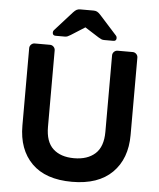

<svg xmlns="http://www.w3.org/2000/svg" viewBox="-60 -951 839 1013"><g transform="rotate(5 359.5 -445.0)"><path d="M638 -692C632.7 -697.3 626.3 -700 619 -700H539C531.7 -700 525.3 -697.3 520 -692C514.7 -686.7 512 -680.3 512 -673V-268C512 -215.3 498.3 -176.7 471 -152C443.7 -127.3 406.3 -115 359 -115C311.7 -115 274.7 -127.3 248 -152C221.3 -176.7 208 -215.3 208 -268V-673C208 -680.3 205.3 -686.7 200 -692C194.7 -697.3 188.3 -700 181 -700H100C92.7 -700 86.3 -697.3 81 -692C75.7 -686.7 73 -680.3 73 -673V-263C73 -178.3 97.3 -111.7 146 -63C194.7 -14.3 265.7 10 359 10C451.7 10 522.7 -14.5 572 -63.5C621.3 -112.5 646 -179 646 -263V-673C646 -680.3 643.3 -686.7 638 -692ZM413 -896C407.7 -898.7 401.3 -900 394 -900H324C316.7 -900 310.3 -898.7 305 -896C299.7 -893.3 293.7 -888.3 287 -881L195 -779C191.7 -775.7 190 -771.3 190 -766C190 -755.3 195.3 -750 206 -750H254C260 -750 265 -750.8 269 -752.5C273 -754.2 278.3 -757 285 -761L359 -808L433 -761C439.7 -757 445 -754.2 449 -752.5C453 -750.8 458 -750 464 -750H512C522.7 -750 528 -755.3 528 -766C528 -771.3 526.3 -775.7 523 -779L431 -881C424.3 -888.3 418.3 -893.3 413 -896Z"/></g></svg>

Font: Rubik
Style: Regular
Weight: 500
Designer: Hubert & Fischer
Foundry: Hubert & Fischer
Version: Version 1.100